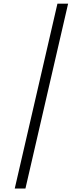

<svg xmlns="http://www.w3.org/2000/svg" viewBox="-20 -800 396 1061"><path d="M297.4 -779.8H356.4L120.6 241.7H61.5Z"/></svg>

Font: Glacial Indifference
Style: Italic
Weight: 400
Designer: Alfredo Marco Pradil
Foundry: Alfredo Marco Pradil
Version: Version 1.312